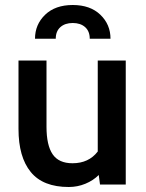

<svg xmlns="http://www.w3.org/2000/svg" viewBox="-20 -738 582 768"><path d="M483 -496V0H380L375 -38Q353 -16 321.5 -3Q290 10 255 10Q152 10 103 -50Q54 -110 54 -222V-496H166V-231Q166 -157 190.5 -121Q215 -85 270 -85Q335 -85 371 -132V-496ZM422 -583H339Q339 -613 320.5 -629.5Q302 -646 271 -646Q240 -646 221.5 -629.5Q203 -613 203 -583H120Q120 -640 160.5 -679Q201 -718 271 -718Q341 -718 381.5 -679Q422 -640 422 -583Z"/></svg>

Font: Cabin SemiBold
Style: Regular
Weight: 600
Designer: Pablo Impallari
Foundry: Pablo Impallari. http://www.impallari.com Igino Marini. http://www.ikern.com
Version: Version 2.200